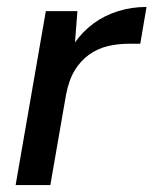

<svg xmlns="http://www.w3.org/2000/svg" viewBox="-20 -533 442 553"><path d="M25 0 112 -501H203L196 -411Q219 -443 249.5 -465.5Q280 -488 319 -500.5Q358 -513 402 -513L384 -407H352Q319 -407 290 -400Q261 -393 236.5 -375.5Q212 -358 195 -330Q178 -302 170 -259L125 0Z"/></svg>

Font: DM Sans 18pt Medium
Style: Italic
Weight: 500
Italic angle: -10°
Designer: Colophon Foundry, Jonny Pinhorn
Foundry: Colophon Foundry
Version: Version 4.004;gftools[0.9.30]